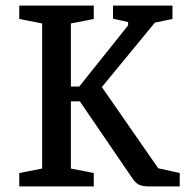

<svg xmlns="http://www.w3.org/2000/svg" viewBox="-20 -668 664 688"><path d="M49 0V-48L131 -64V-584L49 -600V-648H316V-600L234 -584V-358H264L439 -577V-589L385 -601V-648H598V-600L535 -587L345 -356L547 -65L624 -48V0H514Q489 0 476.5 -7Q464 -14 451 -34L266 -305H234V-64L316 -48V0Z"/></svg>

Font: Faustina Light Medium
Style: Regular
Weight: 500
Version: Version 1.200